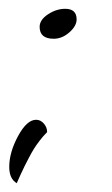

<svg xmlns="http://www.w3.org/2000/svg" viewBox="-20 -328 254 436"><path d="M102 -240Q70 -240 70 -267Q70 -283 89 -295.5Q108 -308 128 -308Q154 -308 154 -284Q154 -269 137.5 -254.5Q121 -240 102 -240ZM87 -28Q78 -19 70 -8.5Q62 2 57 10Q52 18 45.5 30.5Q39 43 36 49Q33 55 26.5 69Q20 83 18 88Q1 78 1 51Q1 18 21 -19Q41 -56 62 -56Q72 -56 79.5 -47.5Q87 -39 87 -28Z"/></svg>

Font: Dancing Script
Style: Regular
Weight: 400
Designer: Pablo Impallari
Foundry: Pablo Impallari. www.impallari.com
Version: Version 1.002